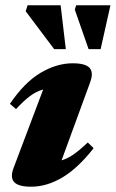

<svg xmlns="http://www.w3.org/2000/svg" viewBox="-20 -690 437 725"><path d="M31.5 -56.5 143 -352Q117 -345 93 -327Q69 -309 40.5 -278L17.5 -298Q72.5 -379 133.2 -415Q194 -451 254.5 -451Q302.5 -451 318.2 -433.8Q334 -416.5 320.5 -379.5L212.5 -84.5Q237 -92 260 -108.5Q283 -125 311.5 -152L333.5 -130.5Q275 -55.5 216 -20.2Q157 15 97.5 15Q49.5 15 33.5 -2.5Q17.5 -20 31.5 -56.5ZM228.5 -504.5H184.5L77 -647.5L84 -670H209ZM360 -504.5H314.5L262.5 -653.5L267.5 -670H397Z"/></svg>

Font: Newsreader Text ExtraBold
Style: Italic
Weight: 800
Italic angle: -17°
Designer: Hugues Gentile
Foundry: Production Type
Version: Version 1.001